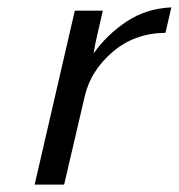

<svg xmlns="http://www.w3.org/2000/svg" viewBox="-20 -501 485 521"><path d="M74 0 183 -472H259L243 -402Q240 -388 239 -384L234 -356Q270 -407 323.5 -442.5Q377 -478 445 -481L429 -412Q345 -411 285.5 -360Q226 -309 210 -240L154 0Z"/></svg>

Font: Coval
Style: Light Italic
Weight: 300
Foundry: Context Ltd
Version: Version 001.000